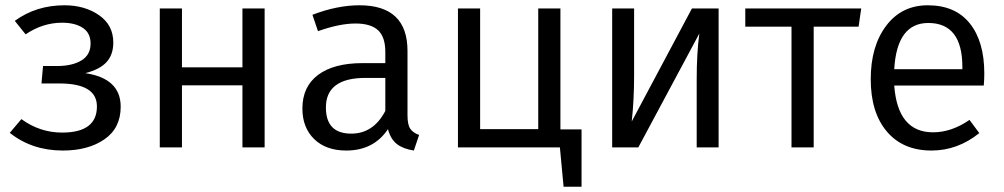

<svg xmlns="http://www.w3.org/2000/svg" viewBox="-20 -558 3800 727"><path d="M224 -538Q301 -538 355 -500.5Q409 -463 409 -397Q409 -351 383.5 -323Q358 -295 303 -281Q437 -261 437 -154Q437 -73 375.5 -30.5Q314 12 218 12Q101 12 17 -55L61 -107Q131 -56 215 -56Q347 -56 347 -155Q347 -242 205 -242H137L143 -308H196Q253 -308 288 -329Q323 -350 323 -393Q323 -433 293.5 -452.5Q264 -472 215 -472Q142 -472 77 -428L36 -479Q117 -538 224 -538Z M898 0V-235H669V0H585V-526H669V-303H898V-526H982V0Z M1523 -121Q1523 -86 1533.5 -70.5Q1544 -55 1567 -47L1547 12Q1507 6 1483 -12.5Q1459 -31 1449 -69Q1395 12 1291 12Q1214 12 1169.5 -31.5Q1125 -75 1125 -147Q1125 -230 1184.5 -274.5Q1244 -319 1353 -319H1439V-361Q1439 -418 1411.5 -443.5Q1384 -469 1326 -469Q1266 -469 1184 -440L1163 -502Q1257 -538 1341 -538Q1523 -538 1523 -365ZM1310 -52Q1394 -52 1439 -138V-263H1364Q1214 -263 1214 -151Q1214 -52 1310 -52Z M2102 -68H2182V149H2114L2100 0H1714V-526H1798V-69H2018V-526H2102Z M2701 -526V0H2618V-258Q2618 -356 2628 -431L2397 0H2298V-526H2381V-272Q2381 -179 2372 -98L2600 -526Z M3241 -526 3231 -457H3061V0H2977V-457H2802V-526Z M3707 -280Q3707 -256 3705 -234H3366Q3379 -57 3513 -57Q3583 -57 3651 -104L3688 -54Q3606 12 3507 12Q3399 12 3338 -60Q3277 -132 3277 -258Q3277 -383 3335.5 -460.5Q3394 -538 3493 -538Q3597 -538 3652 -469.5Q3707 -401 3707 -280ZM3624 -296V-304Q3624 -471 3495 -471Q3376 -471 3366 -296Z"/></svg>

Font: FiraGO Book
Style: Regular
Weight: 350
Designer: bBox Type
Foundry: bBox Type GmbH
Version: Version 1.001;PS 001.001;hotconv 1.0.88;makeotf.lib2.5.64775